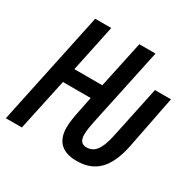

<svg xmlns="http://www.w3.org/2000/svg" viewBox="-160 -876 1052 1048"><g transform="rotate(30 366.0 -352.5)"><path d="M449 9C565 9 633 -56 664 -214L728 -540H627L558 -213C537 -115 507 -82 459 -82C429 -82 414 -100 414 -138C414 -162 419 -191 425 -220L530 -714H428L365 -419H189L251 -714H150L-1 0H100L170 -327H345L326 -233C317 -192 311 -151 311 -123C311 -39 355 9 449 9Z"/></g></svg>

Font: Noto Sans UI Condensed Medium
Style: Italic
Weight: 500
Width: 3
Italic angle: -12°
Designer: Monotype Design Team
Foundry: Monotype Imaging Inc.
Version: Version 1.901